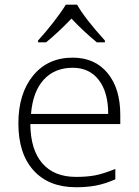

<svg xmlns="http://www.w3.org/2000/svg" viewBox="-20 -786 589 816"><path d="M303.2 9.8Q187.5 9.8 122.8 -61.5Q58.1 -132.8 58.1 -261.2Q58.1 -388.2 120.6 -464.6Q183.1 -541 289.1 -541Q382.8 -541 437 -475.6Q491.2 -410.2 491.2 -297.9V-258.8H108.9Q109.9 -149.4 159.9 -91.8Q210 -34.2 303.2 -34.2Q348.6 -34.2 383.1 -40.5Q417.5 -46.9 470.2 -67.9V-23.9Q425.3 -4.4 387.2 2.7Q349.1 9.8 303.2 9.8ZM289.1 -498Q212.4 -498 166 -447.5Q119.6 -397 111.8 -301.8H439.9Q439.9 -394 399.9 -446Q359.9 -498 289.1 -498ZM141.6 -613.8Q171.9 -646.5 205.8 -689.9Q239.7 -733.4 259.8 -766.1H307.6Q340.8 -707.5 425.8 -613.8V-606H391.6Q332 -655.3 283.7 -707Q231 -651.4 175.8 -606H141.6Z"/></svg>

Font: CAA NEO Sans Light
Style: Regular
Weight: 300
Version: Version 1.10